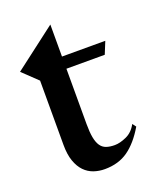

<svg xmlns="http://www.w3.org/2000/svg" viewBox="-123 -710 666 800"><g transform="rotate(-20 210.0 -310.0)"><path d="M196 -490H388L366 -436H196V-190Q196 -154 200.5 -130.5Q205 -107 214.5 -93Q224 -79 239.5 -73.5Q255 -68 277 -68Q300 -68 329 -81Q358 -94 375 -126L387 -110Q351 -49 308 -18.5Q265 12 204 12Q178 12 155 4Q132 -4 114.5 -22Q97 -40 86.5 -69.5Q76 -99 76 -142V-427L10 -490L196 -632Z"/></g></svg>

Font: Bluu Next Cyrillic
Style: Bold
Weight: 700
Designer: Igor Stepanchenko
Foundry: Igor Stepanchenko
Version: Version 1.000